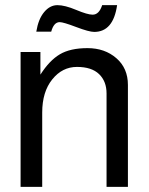

<svg xmlns="http://www.w3.org/2000/svg" viewBox="-20 -726 577 746"><path d="M340 -669Q365 -669 377 -706H435Q420 -602 346 -602Q326 -602 276 -621Q226 -640 212 -640Q189 -640 179 -603H121Q129 -652 151.5 -679Q174 -706 203 -706Q232 -706 276 -687.5Q320 -669 340 -669ZM60 -524H137V-436Q172 -491 212.5 -515Q253 -539 320 -539Q387 -539 432 -500Q477 -461 477 -396V0H394V-363Q394 -410 365 -438Q336 -466 279 -466Q222 -466 183 -417.5Q144 -369 144 -289V0H60Z"/></svg>

Font: Autonym
Style: Regular
Weight: 500
Version: Version 1.0.20131126